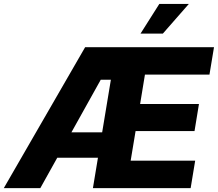

<svg xmlns="http://www.w3.org/2000/svg" viewBox="-45 -971 1125 991"><path d="M-25.4 0 394.5 -727.5H1059.6L1036.1 -585.9H703.1L678.2 -434.1H981.9L959 -294.4H654.8L629.4 -141.6H962.4L939 0H434.6L527.3 -559.6H475.1L163.1 0ZM173.3 -156.7 194.8 -288.1H573.7L552.2 -156.7ZM680.2 -797.4 777.3 -950.7H929.7L795.4 -797.4Z"/></svg>

Font: Inter 17pt ExtraBold
Style: Italic
Weight: 800
Italic angle: -9.3988°
Version: Version 4.001;git-66647c0bb